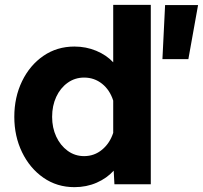

<svg xmlns="http://www.w3.org/2000/svg" viewBox="-20 -760 837 792"><path d="M287 -568Q335 -568 377 -550.5Q419 -533 447 -503V-740H602V0H452L449 -56Q421 -25 379 -6.5Q337 12 287 12Q215 12 159 -27Q103 -66 71 -132Q39 -198 39 -278Q39 -359 71 -425Q103 -491 159 -529.5Q215 -568 287 -568ZM327 -116Q369 -116 401 -142.5Q433 -169 447 -212V-345Q433 -389 401 -414.5Q369 -440 327 -440Q289 -440 259 -418.5Q229 -397 212 -360.5Q195 -324 195 -278Q195 -233 212 -196.5Q229 -160 259 -138Q289 -116 327 -116ZM650 -516 661 -739H797L757 -516Z"/></svg>

Font: Azeret Mono Thin
Style: Bold
Weight: 700
Version: Version 1.002